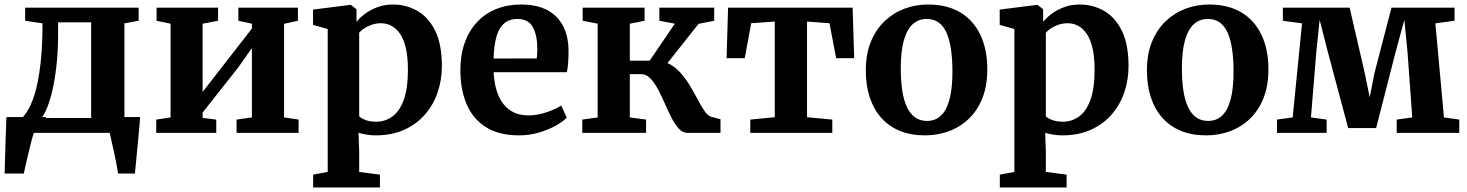

<svg xmlns="http://www.w3.org/2000/svg" viewBox="-22 -589 6502 851"><path d="M48.5 0V-62.5L72.5 -63Q96 -85.5 113.8 -124Q131.5 -162.5 143 -215.8Q154.5 -269 160.5 -336.8Q166.5 -404.5 166.5 -485.5L89.5 -497V-555H592.5V-497L529.5 -485.5V0ZM162 -66H382V-490H235.5V-440Q235.5 -375 230 -316.2Q224.5 -257.5 214.5 -208.2Q204.5 -159 191 -122.5Q177.5 -86 162 -66ZM-1.5 180Q-0.5 150 0.5 108.2Q1.5 66.5 3.2 20Q5 -26.5 6.5 -70H183.5L129 -2.5Q124 10.5 117.2 36.5Q110.5 62.5 103.5 92Q96.5 121.5 91 145.8Q85.5 170 83.5 180ZM501 180Q499 163.5 494.2 138.2Q489.5 113 483.5 85.8Q477.5 58.5 472.2 35.5Q467 12.5 464.5 0L425.5 -70H599Q598 -54.5 595.8 -29Q593.5 -3.5 590.8 26.5Q588 56.5 585 86.2Q582 116 579.8 141Q577.5 166 576 180Z M670.5 0V-59L734 -68.5V-484L672 -497V-555H944.5V-497L876 -484V-181.5L936 -258.5L1094.5 -462.5V-484L1034.5 -497V-555H1298.5V-497L1237 -483.5V-68.5L1301.5 -59V0H1026.5V-59L1094.5 -68.5V-376L1033.5 -289.5L876 -90V-66.5L936.5 -59V0Z M1366 242V185L1430.5 173V-460.5L1365.5 -478.5V-546.5L1531 -567.5H1533L1558 -548V-492Q1572 -510 1595.8 -527.8Q1619.5 -545.5 1650.8 -557.2Q1682 -569 1719.5 -569Q1778 -569 1827.2 -541.2Q1876.5 -513.5 1906.5 -453.5Q1936.5 -393.5 1936.5 -296Q1936.5 -234.5 1917.5 -179Q1898.5 -123.5 1861 -80.8Q1823.5 -38 1768.8 -13.5Q1714 11 1643 11Q1623 11 1601.5 7.5Q1580 4 1567 -0.5L1570 81V173L1662 185V242ZM1646 -49.5Q1684.5 -49.5 1716.5 -72.2Q1748.5 -95 1767.2 -145.5Q1786 -196 1786 -280Q1786 -335 1777.2 -374Q1768.5 -413 1752 -437.8Q1735.5 -462.5 1714 -474.2Q1692.5 -486 1667 -486Q1645 -486 1626 -479.5Q1607 -473 1592.5 -463.5Q1578 -454 1570 -444V-74Q1577 -65 1597.8 -57.2Q1618.5 -49.5 1646 -49.5Z M2279.5 11Q2188.5 11 2130.8 -26Q2073 -63 2045.8 -128.2Q2018.5 -193.5 2018.5 -278Q2018.5 -346 2038 -400Q2057.5 -454 2093 -491.8Q2128.5 -529.5 2178 -549.2Q2227.5 -569 2287.5 -569Q2389 -569 2442.5 -516.2Q2496 -463.5 2498 -368Q2498 -335.5 2496.2 -311.2Q2494.5 -287 2490.5 -269H2166Q2168 -224.5 2178.8 -189Q2189.5 -153.5 2208.8 -128.5Q2228 -103.5 2255.8 -90.5Q2283.5 -77.5 2320 -77.5Q2360.5 -77.5 2401.8 -91.8Q2443 -106 2465.5 -121.5L2490 -67.5Q2474 -50.5 2441.5 -32.2Q2409 -14 2366.8 -1.5Q2324.5 11 2279.5 11ZM2165.5 -329.5 2357 -330Q2358 -340 2358.8 -351Q2359.5 -362 2359.5 -372.5Q2359.5 -432 2339.8 -468.5Q2320 -505 2271.5 -505Q2249.5 -505 2231 -497Q2212.5 -489 2198.2 -469.8Q2184 -450.5 2175.8 -416.2Q2167.5 -382 2165.5 -329.5Z M2559 0V-59L2627 -68.5V-484L2560.5 -497V-555H2835V-497L2769.5 -484V-320H2857.5L2969 -484L2900.5 -497V-555H3143.5V-497L3074.5 -483.5L2936.5 -309.5Q2967 -296 2991.5 -269.2Q3016 -242.5 3035.2 -210.5Q3054.5 -178.5 3070.5 -148Q3086.5 -117.5 3101 -96.5Q3115.5 -75.5 3130 -71.5L3171.5 -60.5V0H3025Q3004 0 2986.8 -18.8Q2969.5 -37.5 2954.2 -67.2Q2939 -97 2924.5 -130.5Q2910 -164 2894.2 -193.5Q2878.5 -223 2860.2 -241.8Q2842 -260.5 2819.5 -260.5H2769.5V-68.5L2841.5 -59V0Z M3303.5 0V-59L3412 -69.5V-493.5L3307.5 -486L3279 -331H3198.5L3205 -555H3757L3764 -331H3684L3654.5 -486L3555 -493.5V-69.5L3667 -59V0Z M3815.5 -276Q3815.5 -349.5 3838 -404.2Q3860.5 -459 3899.5 -495.8Q3938.5 -532.5 3987.8 -550.8Q4037 -569 4091 -569Q4176 -569 4234.5 -533.8Q4293 -498.5 4323.5 -434Q4354 -369.5 4354 -282Q4354 -207.5 4331.5 -152.2Q4309 -97 4270.2 -60.8Q4231.5 -24.5 4182 -6.8Q4132.5 11 4078 11Q4015 11 3966.2 -9Q3917.5 -29 3884 -66.8Q3850.5 -104.5 3833 -157.5Q3815.5 -210.5 3815.5 -276ZM4087 -53Q4123.5 -53 4148.5 -76.5Q4173.5 -100 4186.5 -148.5Q4199.5 -197 4199.5 -271.5Q4199.5 -326 4193.2 -369.2Q4187 -412.5 4173.8 -442.8Q4160.5 -473 4138.8 -489Q4117 -505 4085.5 -505Q4048.5 -505 4023 -481.5Q3997.5 -458 3984 -409.8Q3970.5 -361.5 3970.5 -286.5Q3970.5 -231.5 3977 -188.2Q3983.5 -145 3997.5 -115Q4011.5 -85 4033.5 -69Q4055.5 -53 4087 -53Z M4409.5 242V185L4474 173V-460.5L4409 -478.5V-546.5L4574.5 -567.5H4576.5L4601.5 -548V-492Q4615.5 -510 4639.2 -527.8Q4663 -545.5 4694.2 -557.2Q4725.5 -569 4763 -569Q4821.5 -569 4870.8 -541.2Q4920 -513.5 4950 -453.5Q4980 -393.5 4980 -296Q4980 -234.5 4961 -179Q4942 -123.5 4904.5 -80.8Q4867 -38 4812.2 -13.5Q4757.5 11 4686.5 11Q4666.5 11 4645 7.5Q4623.5 4 4610.5 -0.5L4613.5 81V173L4705.5 185V242ZM4689.5 -49.5Q4728 -49.5 4760 -72.2Q4792 -95 4810.8 -145.5Q4829.5 -196 4829.5 -280Q4829.5 -335 4820.8 -374Q4812 -413 4795.5 -437.8Q4779 -462.5 4757.5 -474.2Q4736 -486 4710.5 -486Q4688.5 -486 4669.5 -479.5Q4650.5 -473 4636 -463.5Q4621.5 -454 4613.5 -444V-74Q4620.5 -65 4641.2 -57.2Q4662 -49.5 4689.5 -49.5Z M5061.5 -276Q5061.5 -349.5 5084 -404.2Q5106.5 -459 5145.5 -495.8Q5184.5 -532.5 5233.8 -550.8Q5283 -569 5337 -569Q5422 -569 5480.5 -533.8Q5539 -498.5 5569.5 -434Q5600 -369.5 5600 -282Q5600 -207.5 5577.5 -152.2Q5555 -97 5516.2 -60.8Q5477.5 -24.5 5428 -6.8Q5378.5 11 5324 11Q5261 11 5212.2 -9Q5163.5 -29 5130 -66.8Q5096.5 -104.5 5079 -157.5Q5061.5 -210.5 5061.5 -276ZM5333 -53Q5369.5 -53 5394.5 -76.5Q5419.5 -100 5432.5 -148.5Q5445.5 -197 5445.5 -271.5Q5445.5 -326 5439.2 -369.2Q5433 -412.5 5419.8 -442.8Q5406.5 -473 5384.8 -489Q5363 -505 5331.5 -505Q5294.5 -505 5269 -481.5Q5243.5 -458 5230 -409.8Q5216.5 -361.5 5216.5 -286.5Q5216.5 -231.5 5223 -188.2Q5229.5 -145 5243.5 -115Q5257.5 -85 5279.5 -69Q5301.5 -53 5333 -53Z M5638 0V-59L5707.5 -68.5L5749 -485.5L5664 -497V-555H5960L6027 -265L6049 -157.5L6070 -265L6145.5 -555H6425V-497L6340 -485.5L6378 -68.5L6446 -59V0H6168.5V-59L6237.5 -68.5L6216.5 -358L6202.5 -501L6164 -359.5L6077.5 -21.5H5953.5L5862.5 -362L5827 -501L5812.5 -361.5L5788.5 -68.5L5858 -59V0Z"/></svg>

Font: Merriweather 20pt
Style: Bold
Weight: 700
Version: Version 2.100